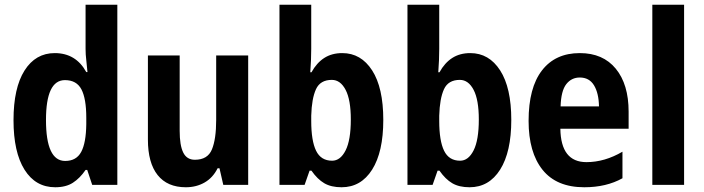

<svg xmlns="http://www.w3.org/2000/svg" viewBox="-20 -780 2972 810"><path d="M213 10Q130 10 83.5 -64Q37 -138 37 -273Q37 -409 83.5 -482.5Q130 -556 211 -556Q300 -556 344 -476H349Q347 -502 344 -526Q341 -550 341 -574V-760H475V0H369L348 -63H341Q317 -28 287.5 -9Q258 10 213 10ZM255 -101Q302 -101 322.5 -139Q343 -177 344 -256V-283Q344 -364 323.5 -403Q303 -442 254 -442Q174 -442 174 -274Q174 -101 255 -101Z M1027 -546V0H922L906 -70H898Q878 -30 843 -10Q808 10 764 10Q686 10 645 -41.5Q604 -93 604 -191V-546H738V-228Q738 -167 753 -136.5Q768 -106 802 -106Q856 -106 874 -149.5Q892 -193 892 -274V-546Z M1293 -574Q1293 -554 1292 -526.5Q1291 -499 1289 -475H1294Q1316 -515 1348 -535.5Q1380 -556 1424 -556Q1503 -556 1550 -483Q1597 -410 1597 -274Q1597 -139 1550 -64.5Q1503 10 1421 10Q1377 10 1348 -7Q1319 -24 1294 -60H1286L1265 0H1159V-760H1293ZM1380 -443Q1331 -443 1313 -403.5Q1295 -364 1293 -292V-270Q1293 -186 1313.5 -144Q1334 -102 1381 -102Q1416 -102 1438 -145.5Q1460 -189 1460 -276Q1460 -359 1438 -401Q1416 -443 1380 -443Z M1833 -574Q1833 -554 1832 -526.5Q1831 -499 1829 -475H1834Q1856 -515 1888 -535.5Q1920 -556 1964 -556Q2043 -556 2090 -483Q2137 -410 2137 -274Q2137 -139 2090 -64.5Q2043 10 1961 10Q1917 10 1888 -7Q1859 -24 1834 -60H1826L1805 0H1699V-760H1833ZM1920 -443Q1871 -443 1853 -403.5Q1835 -364 1833 -292V-270Q1833 -186 1853.5 -144Q1874 -102 1921 -102Q1956 -102 1978 -145.5Q2000 -189 2000 -276Q2000 -359 1978 -401Q1956 -443 1920 -443Z M2426 -556Q2524 -556 2578 -490Q2632 -424 2632 -309V-237H2344Q2346 -96 2454 -96Q2531 -96 2606 -140V-28Q2538 10 2445 10Q2328 10 2269 -63.5Q2210 -137 2210 -270Q2210 -410 2266.5 -483Q2323 -556 2426 -556ZM2426 -453Q2391 -453 2369 -425Q2347 -397 2345 -331H2507Q2506 -387 2486 -420Q2466 -453 2426 -453Z M2866 0H2732V-760H2866Z"/></svg>

Font: Noto Sans Gurmukhi UI Condensed
Style: Bold
Weight: 700
Width: 3
Designer: Jelle Bosma - Monotype Design Team
Foundry: Monotype Imaging Inc.
Version: Version 2.004; ttfautohint (v1.8.4.7-5d5b)